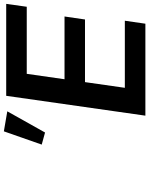

<svg xmlns="http://www.w3.org/2000/svg" viewBox="96 -904 807 1040"><g transform="rotate(-90 500.0 -383.5)"><path d="M892.1 0 908.2 -111.3H544.9L575.7 -327.1H915L931.2 -438H591.3L620.6 -642.6H983.9L999.5 -753.9H501.5L394 0ZM302.7 -543.5 417.5 -748 309.1 -766.6 237.3 -561.5Z"/></g></svg>

Font: Winston SemiBold
Style: Italic
Weight: 600
Italic angle: -8.13011°
Designer: Vernon Adams, Kim Jin-seong, David Berlow, Cristiano Sobral
Foundry: The Winston Project Authors
Version: Version 3.004